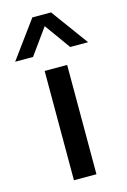

<svg xmlns="http://www.w3.org/2000/svg" viewBox="-167 -866 609 923"><g transform="rotate(-15 137.5 -404.0)"><path d="M82 0V-544H194V0ZM-43.5 -623.5 91.5 -808H184.5L319.5 -623.5H230.5L138 -752L45.5 -623.5Z"/></g></svg>

Font: Encode Sans Expanded Expanded Medium
Style: Regular
Weight: 500
Width: 7
Designer: Multiple Designers
Foundry: Impallari Type
Version: Version 3.000; ttfautohint (v1.8.3) -l 8 -r 50 -G 200 -x 14 